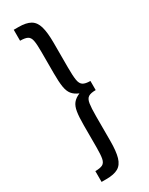

<svg xmlns="http://www.w3.org/2000/svg" viewBox="-239 -914 788 1015"><g transform="rotate(-30 155.5 -406.5)"><path d="M51.8 58.1V-7.8Q82 -7.8 96.7 -15.6Q111.3 -23.4 115.7 -46.1Q120.1 -68.8 120.1 -113.3V-247.6Q120.1 -298.8 125 -329.3Q129.9 -359.9 143.8 -377.2Q157.7 -394.5 184.6 -405.8Q157.7 -417 143.8 -434.3Q129.9 -451.7 125 -482.4Q120.1 -513.2 120.1 -564.5V-698.2Q120.1 -743.2 115.7 -765.6Q111.3 -788.1 96.7 -795.9Q82 -803.7 51.8 -803.7V-870.6H81.1Q127.4 -870.6 153.3 -855.7Q179.2 -840.8 189.7 -804.7Q200.2 -768.6 200.2 -704.6V-555.2Q200.2 -504.4 204.3 -478.3Q208.5 -452.1 222.9 -442.9Q237.3 -433.6 267.6 -433.6V-377.9Q237.3 -377.9 222.9 -368.9Q208.5 -359.9 204.3 -333.5Q200.2 -307.1 200.2 -256.3V-106.9Q200.2 -43.5 189.7 -7.3Q179.2 28.8 153.3 43.5Q127.4 58.1 81.1 58.1Z"/></g></svg>

Font: Antonio ExtraLight
Style: Regular
Weight: 250
Designer: Vernon Adams
Foundry: Vernon Adams
Version: Version 1.002